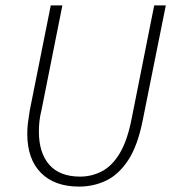

<svg xmlns="http://www.w3.org/2000/svg" viewBox="-20 -679 640 711"><path d="M273 12Q182 12 131.5 -39Q81 -90 81 -184Q81 -204 83.5 -224.5Q86 -245 90 -269L168 -659H211L134 -273Q128 -249 126 -229.5Q124 -210 124 -192Q124 -113 162.5 -69Q201 -25 277 -25Q319 -25 357 -44.5Q395 -64 423.5 -111.5Q452 -159 468 -242L551 -659H594L509 -236Q490 -139 454.5 -85.5Q419 -32 372.5 -10Q326 12 273 12Z"/></svg>

Font: Source Sans 3 Light
Style: Italic
Weight: 300
Italic angle: -11°
Designer: Paul D. Hunt
Foundry: Adobe
Version: Version 3.046;hotconv 1.0.118;makeotfexe 2.5.65603